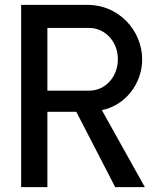

<svg xmlns="http://www.w3.org/2000/svg" viewBox="-20 -770 661 790"><path d="M576 0 399 -317C494 -335 565 -425 565 -525C565 -645 468 -750 341 -750H67V0H175V-310H294L454 0ZM347 -397H175V-655H347C412 -655 465 -599 465 -527C465 -453 413 -397 347 -397Z"/></svg>

Font: Oakes Medium
Style: Regular
Weight: 500
Designer: Samuel Oakes
Foundry: Samuel Oakes
Version: Version 1.003;PS 001.003;hotconv 1.0.88;makeotf.lib2.5.64775